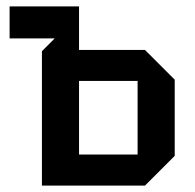

<svg xmlns="http://www.w3.org/2000/svg" viewBox="-20 -580 608 600"><path d="M111 0V-420L151 -460H10V-560H227V-424H433L526 -331V-93L433 0ZM227 -97H410V-327H227Z"/></svg>

Font: Tektur SemiCondensed Medium
Style: Regular
Weight: 500
Width: 4
Designer: Adam Jagosz
Foundry: Adam Jagosz
Version: Version 1.005;gftools[0.9.30]